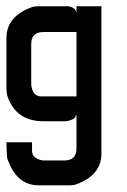

<svg xmlns="http://www.w3.org/2000/svg" viewBox="-20 -375 396 597"><path d="M98.6 -355.5H192.4Q215.8 -351.6 217.8 -334.5V-355.5H295.4V102.5Q295.4 169.9 215.8 198.7Q207 201.2 196.8 201.2H100.6Q30.3 201.2 2.4 116.7Q0 90.8 0 67.4H79.6V93.3Q79.6 119.1 114.7 124H180.7Q217.8 124 217.8 86.4V-17.1H215.8Q215.8 -2.9 185.1 2H114.7Q28.8 2 2.4 -78.1Q0 -90.8 0 -99.1V-256.8Q0 -324.2 79.6 -353Q88.9 -355.5 98.6 -355.5ZM77.1 -237.8V-110.4Q82 -75.2 107.9 -75.2H217.8V-275.4H114.7Q77.1 -275.4 77.1 -237.8Z"/></svg>

Font: Kadhim
Style: Regular
Weight: 400
Designer: Developer/ Husham Jawad
Version: Version 1.00;December 29, 2020;FontCreator 13.0.0.2683 32-bi